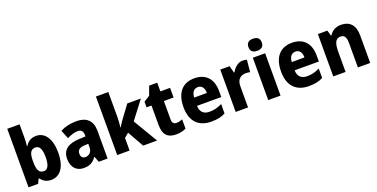

<svg xmlns="http://www.w3.org/2000/svg" viewBox="-21 -1551 4607 2344"><g transform="rotate(-20 2282.5 -379.0)"><path d="M224 -583V-760H64V0H189L215 -57H224C256 -17 291 10 360 10C475 10 550 -92 550 -276C550 -458 475 -559 364 -559C297 -559 253 -528 224 -479H218C222 -514 224 -550 224 -583ZM308 -429C361 -429 387 -378 387 -278C387 -174 360 -121 310 -121C247 -121 224 -168 224 -268V-292C224 -384 248 -429 308 -429Z M891 -559C806 -559 734 -542 677 -511L722 -399C772 -424 820 -440 861 -440C905 -440 930 -417 930 -361V-346L847 -343C702 -337 625 -280 625 -165C625 -57 684 10 779 10C861 10 902 -16 944 -73H948L977 0H1091V-363C1091 -492 1018 -559 891 -559ZM886 -248 931 -250V-204C931 -146 893 -109 844 -109C809 -109 787 -129 787 -172C787 -220 815 -245 886 -248Z M1377 -441V-760H1216V0H1377V-164L1434 -211L1553 0H1734L1546 -317L1724 -550H1547L1425 -385C1409 -363 1386 -327 1372 -303H1368C1373 -346 1377 -398 1377 -441Z M2030 -121C1996 -121 1977 -142 1977 -183V-425H2103V-550H1977V-663H1872L1830 -547L1752 -498V-425H1816V-175C1816 -37 1878 10 1980 10C2035 10 2074 -1 2110 -18V-138C2083 -128 2057 -121 2030 -121Z M2419 -559C2269 -559 2176 -462 2176 -271C2176 -84 2276 10 2437 10C2517 10 2571 -2 2621 -29V-152C2566 -123 2518 -111 2456 -111C2379 -111 2339 -154 2337 -231H2652V-309C2652 -470 2565 -559 2419 -559ZM2424 -443C2476 -443 2504 -402 2504 -338H2339C2343 -411 2376 -443 2424 -443Z M3048 -560C2987 -560 2935 -513 2908 -460H2900L2876 -550H2755V0H2916V-276C2915 -370 2972 -402 3030 -402C3057 -402 3074 -399 3087 -396L3102 -553C3087 -557 3066 -560 3048 -560Z M3258 -768C3207 -768 3172 -748 3172 -689C3172 -632 3208 -611 3258 -611C3308 -611 3345 -632 3345 -689C3345 -747 3309 -768 3258 -768ZM3338 -550H3178V0H3338Z M3687 -559C3537 -559 3444 -462 3444 -271C3444 -84 3544 10 3705 10C3785 10 3839 -2 3889 -29V-152C3834 -123 3786 -111 3724 -111C3647 -111 3607 -154 3605 -231H3920V-309C3920 -470 3833 -559 3687 -559ZM3692 -443C3744 -443 3772 -402 3772 -338H3607C3611 -411 3644 -443 3692 -443Z M4326 -560C4257 -560 4205 -531 4174 -478H4167L4146 -550H4023V0H4183V-253C4183 -371 4203 -427 4274 -427C4324 -427 4343 -388 4343 -313V0H4503V-359C4503 -495 4434 -560 4326 -560Z"/></g></svg>

Font: Noto Sans Lao SemiCondensed ExtraBold
Style: Regular
Weight: 800
Width: 4
Designer: Monotype Design Team
Foundry: Monotype Imaging Inc.
Version: Version 2.003